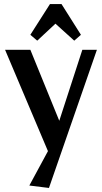

<svg xmlns="http://www.w3.org/2000/svg" viewBox="-20 -726 502 949"><path d="M459 -480 222 203 125 191 217 21 5 -480H130L273 -129L387 -480ZM227 -706H284L380 -554L347 -525L254 -609L164 -525L130 -554Z"/></svg>

Font: Arya
Style: Bold
Weight: 700
Designer: Eduardo Rodriguez Tunni, Modular Infotech
Foundry: Eduardo Rodriguez Tunni, Modular Infotech
Version: Version 1.002